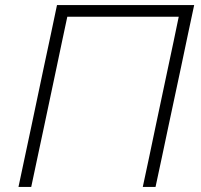

<svg xmlns="http://www.w3.org/2000/svg" viewBox="-20 -733 787 753"><path d="M52.5 0Q65 -59.5 77 -115.5Q89 -171.5 103 -237.5L152.5 -472.5Q167 -540 179 -596.5Q191 -653 203.5 -713H741.5Q729 -654.5 716.8 -597.2Q704.5 -540 690.5 -472L640.5 -237.5Q626.5 -171.5 614.8 -115.8Q603 -60 590 0H540Q553 -60 564.8 -116Q576.5 -172 590.5 -238.5L639.5 -470Q651 -523.5 661 -571.2Q671 -619 681 -667.5H244Q233.5 -619 223.5 -571.2Q213.5 -523.5 202 -469L153 -237.5Q139 -171.5 127 -115.5Q115 -59.5 102.5 0Z"/></svg>

Font: Commissioner ExtraLight
Style: Italic
Weight: 200
Italic angle: -12°
Designer: Kostas Bartsokas
Foundry: Kostas Bartsokas
Version: Version 1.000; ttfautohint (v1.8.3)